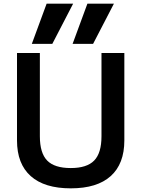

<svg xmlns="http://www.w3.org/2000/svg" viewBox="-20 -1020 773 1050"><path d="M489 -780H377L458 -1000H603ZM266 -780H154L235 -1000H380ZM367 10Q223 10 148 -57Q73 -124 73 -252V-730H198V-275Q198 -183 238 -142Q278 -101 367 -101Q455 -101 495 -142Q535 -183 535 -275V-730H660V-252Q660 -124 585.5 -57Q511 10 367 10Z"/></svg>

Font: M PLUS 1 SemiBold
Style: Regular
Weight: 600
Designer: Coji Morishita
Foundry: UNDERFOREST DESIGN
Version: Version 1.001